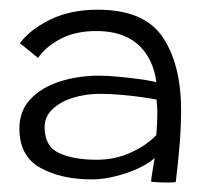

<svg xmlns="http://www.w3.org/2000/svg" viewBox="-20 -729 415 396"><path d="M291.5 -354.5Q292 -360.5 294.8 -377.8Q297.5 -395 299 -403.5Q289.5 -393.5 267.8 -383Q246 -372.5 219.5 -365.8Q193 -359 169.5 -359Q106 -359 63 -383Q20 -407 20 -464Q20 -500.5 43 -524.8Q66 -549 103.8 -561Q141.5 -573 185 -573Q201 -573 226.8 -570.5Q252.5 -568 274.8 -564.8Q297 -561.5 302.5 -559Q300 -582 290.5 -602Q261 -665 178.5 -665Q135.5 -665 104.8 -648.8Q74 -632.5 58.5 -609.5L21 -640Q43 -669 84.5 -689Q126 -709 181.5 -709Q277.5 -709 315.5 -652.5Q353.5 -596 353.5 -501Q353.5 -468.5 350.5 -431.2Q347.5 -394 342.5 -353.5Q341 -353 335.2 -352.8Q329.5 -352.5 326 -352.5Q317 -352.5 306.8 -353Q296.5 -353.5 291.5 -354.5ZM179.5 -399.5Q216.5 -399.5 249 -414Q281.5 -428.5 302.5 -450.5Q303.5 -465 304 -475.2Q304.5 -485.5 304.5 -495Q304.5 -509.5 303 -523.5Q296.5 -525 276.8 -528Q257 -531 232.2 -533.2Q207.5 -535.5 186 -535.5Q157 -535.5 131 -527.5Q105 -519.5 88.5 -504Q72 -488.5 72 -467Q72 -427 102 -413.2Q132 -399.5 179.5 -399.5Z"/></svg>

Font: Grandstander ExtraLight
Style: Regular
Weight: 200
Designer: Tyler Finck
Foundry: Etcetera Type Co
Version: Version 1.200; ttfautohint (v1.8.3)